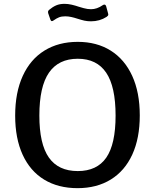

<svg xmlns="http://www.w3.org/2000/svg" viewBox="-20 -970 807 1000"><path d="M59 -368Q59 -488 98.5 -574.5Q138 -661 211.5 -706.5Q285 -752 385 -752Q484 -752 556.5 -706.5Q629 -661 668.5 -575Q708 -489 708 -369Q708 -250 669 -165Q630 -80 557 -35Q484 10 384 10Q283 10 210 -34.5Q137 -79 98 -164Q59 -249 59 -368ZM582 -368Q582 -519 533 -591.5Q484 -664 385 -664Q285 -664 235 -591.5Q185 -519 185 -368Q185 -220 234.5 -149.5Q284 -79 385 -79Q485 -79 533.5 -149Q582 -219 582 -368ZM454 -859Q435 -859 419.5 -862.5Q404 -866 382 -873Q367 -878 351 -881.5Q335 -885 320 -885Q301 -885 288 -880Q275 -875 258 -863Q254 -860 250 -860Q245 -860 242 -869L231 -901Q230 -904 230 -908Q230 -913 235 -918Q254 -934 272.5 -942Q291 -950 316 -950Q334 -950 353.5 -945.5Q373 -941 390 -935Q396 -933 416 -927.5Q436 -922 454 -922Q485 -922 515 -943Q519 -946 524 -946Q530 -946 533 -937L543 -900Q544 -898 544 -894Q544 -888 535 -882Q499 -859 454 -859Z"/></svg>

Font: Libre Franklin Medium
Style: Regular
Weight: 500
Designer: Pablo Impallari, Rodrigo Fuenzalida
Foundry: Impallari Type
Version: Version 1.002; ttfautohint (v1.5)